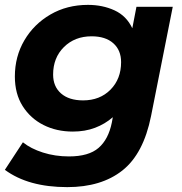

<svg xmlns="http://www.w3.org/2000/svg" viewBox="-28 -566 748 788"><path d="M248 202Q88 202 -8 131L66 18Q98 44 148 60Q198 76 255 76Q336 76 376.5 41Q417 6 431 -63L435 -85Q403 -57 362 -41.5Q321 -26 271 -26Q204 -26 150.5 -53Q97 -80 65 -130.5Q33 -181 33 -252Q33 -334 72 -400.5Q111 -467 179 -506.5Q247 -546 333 -546Q393 -546 442 -523.5Q491 -501 515 -450L532 -538H681L592 -90Q561 65 474.5 133.5Q388 202 248 202ZM313 -154Q382 -154 425.5 -198Q469 -242 469 -311Q469 -360 437 -388.5Q405 -417 348 -417Q279 -417 234.5 -373Q190 -329 190 -260Q190 -211 222.5 -182.5Q255 -154 313 -154Z"/></svg>

Font: Montserrat
Style: Bold Italic
Weight: 700
Italic angle: -11.3°
Designer: Julieta Ulanovsky
Foundry: Julieta Ulanovsky
Version: Version 9.000; ttfautohint (v1.8.4.7-5d5b)